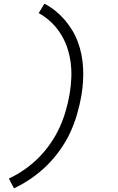

<svg xmlns="http://www.w3.org/2000/svg" viewBox="-20 -861 640 1042"><path d="M56 161 28 108Q73 87 114.5 58Q156 29 191 -6.5Q226 -42 254.5 -83.5Q283 -125 303 -168.5Q323 -212 336.5 -258.5Q350 -305 358 -352Q365 -394 367 -438Q369 -482 363 -525Q357 -568 343.5 -606.5Q330 -645 307.5 -680Q285 -715 255.5 -742.5Q226 -770 190 -790L221 -841Q252 -825 279.5 -803Q307 -781 330 -754.5Q353 -728 371.5 -697.5Q390 -667 402.5 -633.5Q415 -600 422 -564.5Q429 -529 431 -492Q433 -455 430.5 -417.5Q428 -380 422 -343Q413 -292 398 -240.5Q383 -189 361 -141.5Q339 -94 306.5 -48Q274 -2 235 36.5Q196 75 150.5 106.5Q105 138 56 161Z"/></svg>

Font: Iosevka Slab LtExObl
Style: Regular
Weight: 300
Width: 7
Italic angle: -9°
Monospace: yes
Designer: Belleve Invis
Foundry: Belleve Invis
Version: Version 11.1.0; ttfautohint (v1.8.3)